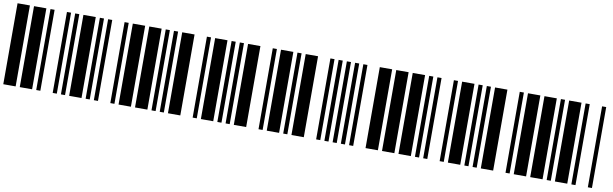

<svg xmlns="http://www.w3.org/2000/svg" viewBox="-42 -984 4403 1378"><g transform="rotate(10 2160.0 -295.0)"><path d="M0 0V-590H90V0ZM120 0V-590H210V0ZM240 0V-590H270V0ZM360 0V-590H390V0ZM420 0V-590H450V0Z M480 0V-590H570V0ZM600 0V-590H630V0ZM660 0V-590H690V0ZM780 0V-590H810V0ZM840 0V-590H930V0Z M960 0V-590H1050V0ZM1080 0V-590H1110V0ZM1140 0V-590H1170V0ZM1200 0V-590H1290V0ZM1380 0V-590H1410V0Z M1440 0V-590H1530V0ZM1560 0V-590H1590V0ZM1620 0V-590H1650V0ZM1680 0V-590H1770V0ZM1860 0V-590H1890V0Z M1920 0V-590H2010V0ZM2040 0V-590H2070V0ZM2100 0V-590H2190V0ZM2280 0V-590H2310V0ZM2340 0V-590H2370V0Z M2400 0V-590H2430V0ZM2460 0V-590H2490V0ZM2520 0V-590H2550V0ZM2640 0V-590H2730V0ZM2760 0V-590H2850V0Z M2880 0V-590H2970V0ZM3000 0V-590H3030V0ZM3060 0V-590H3090V0ZM3180 0V-590H3210V0ZM3240 0V-590H3330V0Z M3360 0V-590H3390V0ZM3420 0V-590H3450V0ZM3480 0V-590H3570V0ZM3660 0V-590H3690V0ZM3720 0V-590H3810V0Z M3840 0V-590H3930V0ZM3960 0V-590H3990V0ZM4020 0V-590H4110V0ZM4140 0V-590H4170V0ZM4260 0V-590H4290V0Z"/></g></svg>

Font: Libre Barcode 39
Style: Regular
Weight: 400
Version: Version 1.005; ttfautohint (v1.8.3)